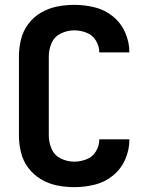

<svg xmlns="http://www.w3.org/2000/svg" viewBox="-20 -763 616 791"><path d="M286 8Q328 8 369.5 -2Q411 -12 444.5 -39Q478 -66 495.5 -105.5Q513 -145 513 -187V-189H389V-188Q389 -162 375 -139Q361 -116 336 -106.5Q311 -97 286 -97Q257 -97 230.5 -110Q204 -123 192.5 -150Q181 -177 181 -205V-530Q181 -559 192.5 -585.5Q204 -612 230.5 -625Q257 -638 286 -638Q311 -638 336 -628.5Q361 -619 375 -596Q389 -573 389 -547H513V-548Q513 -590 495.5 -629.5Q478 -669 444.5 -696Q411 -723 369.5 -733Q328 -743 286 -743Q250 -743 215 -736Q180 -729 149 -711Q118 -693 96.5 -664Q75 -635 66.5 -600.5Q58 -566 58 -530V-205Q58 -170 66.5 -135Q75 -100 96.5 -71.5Q118 -43 149 -24.5Q180 -6 215 1Q250 8 286 8Z"/></svg>

Font: Iosevka Sparkle
Style: Bold
Weight: 700
Designer: Belleve Invis
Foundry: Belleve Invis
Version: Version 4.5.0; ttfautohint (v1.8.3)